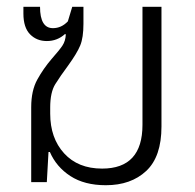

<svg xmlns="http://www.w3.org/2000/svg" viewBox="-20 -537 574 566"><path d="M292 9Q366 9 411 -33Q456 -75 456 -164V-517H400V-169Q400 -40 281 -40Q210 -40 169 -85Q128 -130 128 -202V-220Q128 -265 143 -289Q158 -313 181 -344Q207 -380 216.5 -403Q226 -426 226 -467V-517H193L180 -474Q161 -454 136 -454Q98 -454 98 -517H49V-497Q49 -456 68.5 -436Q88 -416 118 -416Q149 -416 172 -437L174 -435Q173 -416 164 -402.5Q155 -389 132 -363Q108 -335 90 -302.5Q72 -270 72 -221V0H118L123 -89H127Q146 -45 187.5 -18Q229 9 292 9Z"/></svg>

Font: Noto Sans Thai UI SemiCondensed Light
Style: Regular
Weight: 300
Width: 4
Designer: Monotype Design Team
Foundry: Monotype Imaging Inc.
Version: Version 1.901